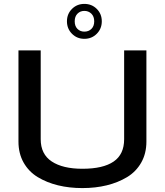

<svg xmlns="http://www.w3.org/2000/svg" viewBox="-20 -960 850 990"><path d="M351.1 -785.9Q325.2 -812 325.2 -850.1Q325.2 -888.2 351.1 -914.1Q377 -939.9 415 -939.9Q453.1 -939.9 479 -914.1Q504.9 -888.2 504.9 -850.1Q504.9 -812 479 -785.9Q453.1 -759.8 415 -759.8Q377 -759.8 351.1 -785.9ZM415 -796.9Q437 -796.9 451.4 -811Q465.8 -825.2 465.8 -850.1Q465.8 -875 451.2 -889.4Q436.5 -903.8 415 -903.8Q393.6 -903.8 379.4 -889.4Q365.2 -875 365.2 -850.1Q365.2 -825.2 379.4 -811Q393.6 -796.9 415 -796.9ZM75.2 -700.2H189.9V-242.2Q189.9 -165 246.8 -127.4Q303.7 -89.8 404.8 -89.8Q511.7 -89.8 565.9 -127Q620.1 -164.1 620.1 -242.2V-700.2H734.9V-230Q734.9 -168.9 708.3 -121.8Q681.6 -74.7 635 -46.6Q588.4 -18.6 530.3 -4.4Q472.2 9.8 404.8 9.8Q337.4 9.8 279.3 -4.4Q221.2 -18.6 174.8 -46.6Q128.4 -74.7 101.8 -121.6Q75.2 -168.5 75.2 -230Z"/></svg>

Font: Copperplate Sans CC Heavy
Style: Regular
Weight: 400
Designer: indestructible type*
Foundry: Cowboy Collective
Version: Version 1.000